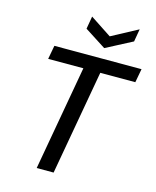

<svg xmlns="http://www.w3.org/2000/svg" viewBox="-133 -1006 888 1096"><g transform="rotate(15 311.5 -458.5)"><path d="M191 0 301 -619H93L108 -700H623L608 -619H401L291 0ZM554 -917 541 -842 386 -761 260 -842 273 -917 399 -834Z"/></g></svg>

Font: DM Sans 10pt Medium
Style: Italic
Weight: 500
Italic angle: -10°
Version: Version 4.004;gftools[0.9.30]